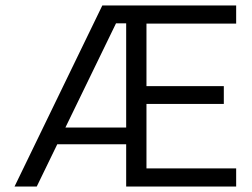

<svg xmlns="http://www.w3.org/2000/svg" viewBox="-20 -680 920 700"><path d="M33 0 353 -660H489L440 -595H403L114 0ZM159 -154V-215H473V-154ZM471 0V-66H841V0ZM440 0V-660H514V0ZM471 -301V-366H796V-301ZM471 -594V-660H841V-594Z"/></svg>

Font: Bricolage Grotesque 96pt ExtraBold Light
Style: Regular
Weight: 300
Version: Version 1.001;gftools[0.9.33.dev8+g029e19f]